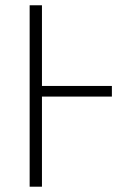

<svg xmlns="http://www.w3.org/2000/svg" viewBox="-20 -704 464 724"><path d="M401.9 -339.8H138.2V0H91.8V-684.1H138.2V-379.9H401.9Z"/></svg>

Font: Fira Sans Compressed ExtraLight
Style: Regular
Weight: 250
Width: 1
Designer: Carrois Corporate & Edenspiekermann AG
Foundry: Carrois Corporate GbR & Edenspiekermann AG
Version: Version 4.203;PS 004.203;hotconv 1.0.88;makeotf.lib2.5.64775